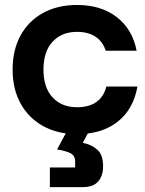

<svg xmlns="http://www.w3.org/2000/svg" viewBox="-20 -530 582 773"><path d="M290 10Q212.5 10 154.2 -22.1Q95.8 -54.2 63.3 -112.5Q30.8 -170.8 30.8 -250Q30.8 -329.2 62.9 -387.5Q95 -445.8 153.3 -477.9Q211.7 -510 290 -510Q386.7 -510 450 -461.2Q513.3 -412.5 530 -325.8H405.8Q393.3 -363.3 364.2 -382.5Q335 -401.7 290 -401.7Q228.3 -401.7 191.7 -362.1Q155 -322.5 155 -250Q155 -177.5 191.7 -137.9Q228.3 -98.3 290 -98.3Q386.7 -98.3 408.3 -181.7H533.3Q517.5 -90.8 454.2 -40.4Q390.8 10 290 10ZM180.8 223.3V144.2H282.5V120.8Q282.5 96.7 264.2 87.1Q245.8 77.5 210 71.7L261.7 -25H350.8L313.3 45Q347.5 51.7 371.2 72.1Q395 92.5 395 139.2Q395 177.5 375.4 200.4Q355.8 223.3 314.2 223.3Z"/></svg>

Font: Funnel Display SemiBold
Style: Regular
Weight: 600
Designer: NORD ID, Kristian Moeller
Foundry: Dicotype
Version: Version 1.000